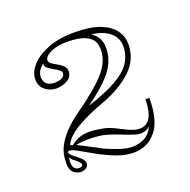

<svg xmlns="http://www.w3.org/2000/svg" viewBox="-70 -791 445 449"><g transform="rotate(-20 152.5 -567.0)"><path d="M61 -411Q52 -411 43.5 -417.5Q35 -424 35 -442Q35 -466 44 -483Q53 -500 67 -514.5Q81 -529 98 -541Q157 -583 179.5 -609.5Q202 -636 202 -664Q202 -682 192.5 -691.5Q183 -701 167.5 -704.5Q152 -708 134 -708Q117 -708 104 -704.5Q91 -701 83.5 -695Q76 -689 76 -683Q76 -678 81.5 -674Q87 -670 94.5 -666Q102 -662 108 -656.5Q114 -651 114 -643Q114 -628 101 -621Q88 -614 73 -614Q59 -614 46.5 -623.5Q34 -633 34 -651Q34 -668 48.5 -684.5Q63 -701 90.5 -712Q118 -723 156 -723Q197 -723 221 -713.5Q245 -704 256 -688.5Q267 -673 267 -654Q267 -616 238 -589Q209 -562 162 -545Q123 -531 95 -514.5Q67 -498 58 -479L64 -476Q72 -483 82.5 -487.5Q93 -492 107 -492.5Q121 -493 136 -490Q154 -488 169.5 -480Q185 -472 199 -465.5Q213 -459 225 -459Q242 -459 251 -474Q260 -489 260 -519H270Q270 -462 248 -436.5Q226 -411 193 -411Q172 -411 150 -419.5Q128 -428 108 -439Q88 -450 73.5 -458.5Q59 -467 52 -467Q48 -467 48 -464Q48 -459 56 -453Q64 -447 72 -440Q80 -433 80 -426Q80 -419 74.5 -415Q69 -411 61 -411ZM48 -651Q48 -640 55 -634Q62 -628 74 -628Q86 -628 93 -632Q100 -636 100 -643Q100 -650 82 -659Q72 -665 68 -668.5Q64 -672 64 -676Q64 -677 64 -677.5Q64 -678 64 -679Q48 -667 48 -651ZM72 -474Q83 -468 98 -460.5Q113 -453 127 -445Q147 -436 164 -430.5Q181 -425 193 -425Q212 -425 226 -433Q240 -441 247 -459Q246 -457 244 -455Q242 -453 240 -452Q235 -449 228 -448Q221 -447 212 -449Q198 -453 178.5 -461Q159 -469 139 -474Q121 -477 103 -477Q85 -477 72 -474ZM193 -705Q215 -691 215 -664Q215 -634 196 -608.5Q177 -583 131 -550Q177 -565 203.5 -580Q230 -595 242 -613Q254 -631 254 -654Q254 -675 237.5 -688.5Q221 -702 193 -705ZM46 -453Q45 -449 44.5 -444Q44 -439 45 -434Q48 -421 60 -421Q69 -421 69 -427Q69 -430 65.5 -433Q62 -436 57 -441Q53 -443 50.5 -446Q48 -449 46 -453Z"/></g></svg>

Font: Kalnia Glaze Thin Medium
Style: Regular
Weight: 500
Version: Version 1.110